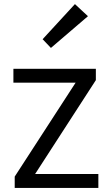

<svg xmlns="http://www.w3.org/2000/svg" viewBox="-20 -917 540 937"><path d="M51.8 -55.2 349.1 -513.7H45.4V-581.1H447.8V-525.9L151.4 -67.9H460V0H51.8ZM188 -725.6 345.7 -897 409.2 -837.9 228.5 -683.1Z"/></svg>

Font: Armata
Style: Regular
Weight: 400
Designer: Viktoriya Grabowska
Foundry: Viktoriya Grabowska
Version: Version 1.003